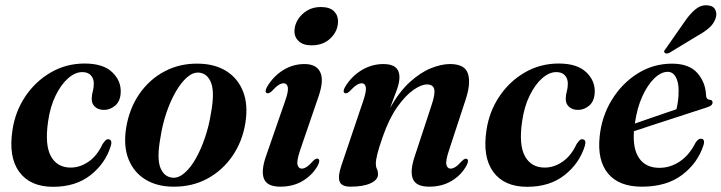

<svg xmlns="http://www.w3.org/2000/svg" viewBox="-20 -708 2777 739"><path d="M296.5 -430.5Q269.5 -430.5 242.5 -407Q215.5 -383.5 194.2 -340.5Q173 -297.5 165 -240Q152 -149.5 176.2 -106.2Q200.5 -63 252 -63Q288 -63 321 -85.8Q354 -108.5 375 -154Q382 -163.5 386.5 -168Q391 -172.5 397 -172Q413.5 -171 406.5 -146.5Q386 -79.5 328.8 -34.2Q271.5 11 184.5 11Q96 11 54 -46.5Q12 -104 28 -207.5Q38.5 -278.5 77.2 -336.5Q116 -394.5 175.2 -429Q234.5 -463.5 306 -463.5Q377.5 -463.5 412.5 -429.5Q447.5 -395.5 444.5 -350Q442.5 -317.5 423 -301.2Q403.5 -285 380.5 -285Q358.5 -285 345.5 -297Q332.5 -309 333 -328.5Q333.5 -344.5 337.2 -357Q341 -369.5 341 -386.5Q341 -405.5 329.8 -418Q318.5 -430.5 296.5 -430.5Z M744 -463Q807.5 -462 851.8 -434Q896 -406 915.8 -355.2Q935.5 -304.5 924.5 -235Q913 -163.5 874.8 -107.8Q836.5 -52 777.8 -20.2Q719 11.5 645.5 10.5Q584 10 539.5 -17.2Q495 -44.5 474.8 -95Q454.5 -145.5 465.5 -215.5Q477.5 -290 516.2 -346.2Q555 -402.5 613.8 -433.5Q672.5 -464.5 744 -463ZM645 -24Q668 -22.5 691 -42.8Q714 -63 734 -98.5Q754 -134 769.2 -179Q784.5 -224 792 -272.5Q806.5 -350.5 793 -387.8Q779.5 -425 746.5 -428.5Q723 -430.5 700 -410.5Q677 -390.5 656.5 -355Q636 -319.5 620.5 -273.8Q605 -228 597.5 -178Q583 -99 597.2 -62.8Q611.5 -26.5 645 -24Z M1179 -533.5Q1146.5 -533.5 1129.2 -550Q1112 -566.5 1113.5 -591Q1114 -612.5 1127 -633.2Q1140 -654 1162.5 -667.5Q1185 -681 1214.5 -681Q1250 -681 1266 -664.2Q1282 -647.5 1281 -623.5Q1280 -587.5 1252 -560.5Q1224 -533.5 1179 -533.5ZM1135 -129.5Q1121.5 -89 1125.2 -74Q1129 -59 1141.5 -59Q1150 -59 1160.2 -65.5Q1170.5 -72 1185.5 -89Q1197 -100 1204 -97Q1214 -92.5 1203.5 -71.5Q1183 -34.5 1145.8 -12Q1108.5 10.5 1059 10.5Q1008.5 10.5 996.2 -19.5Q984 -49.5 1003.5 -106L1077 -318Q1091 -357 1087.8 -372.2Q1084.5 -387.5 1072 -387.5Q1063 -387.5 1052.5 -381Q1042 -374.5 1025.5 -356.5Q1014 -346.5 1007 -349.5Q997.5 -354 1007.5 -373Q1031 -413.5 1069 -437.5Q1107 -461.5 1152 -461.5Q1197 -461.5 1212.2 -431Q1227.5 -400.5 1207 -339.5Z M1307.5 -349.5Q1297.5 -354 1308 -373Q1332 -413.5 1371.2 -437.5Q1410.5 -461.5 1456 -461.5Q1517.5 -461.5 1517.5 -411Q1517.5 -389.5 1506.2 -358.8Q1495 -328 1481.5 -293Q1517.5 -356 1558.2 -392.8Q1599 -429.5 1639 -445.5Q1679 -461.5 1712 -461.5Q1769.5 -461.5 1781.2 -424.2Q1793 -387 1772 -324L1708 -129Q1694.5 -88.5 1698.2 -73.8Q1702 -59 1714 -59Q1723 -59 1733.2 -65.5Q1743.5 -72 1758.5 -89Q1769.5 -99.5 1776.5 -96.5Q1786.5 -92 1776 -71.5Q1756 -34.5 1718.8 -12Q1681.5 10.5 1632 10.5Q1581.5 10.5 1569.2 -19.2Q1557 -49 1576 -105.5L1640.5 -301.5Q1656 -347 1651.2 -365Q1646.5 -383 1623.5 -383Q1601.5 -383 1571 -361.8Q1540.5 -340.5 1509 -296Q1477.5 -251.5 1453.5 -182.5Q1438.5 -140 1432.5 -115.8Q1426.5 -91.5 1426.5 -78Q1426.5 -66 1430.8 -57.5Q1435 -49 1435 -37.5Q1435 -16 1406.8 -2.8Q1378.5 10.5 1329 10.5Q1294 10.5 1287 -9.8Q1280 -30 1294 -71L1377.5 -318Q1391 -357.5 1388 -372.5Q1385 -387.5 1372.5 -387.5Q1363.5 -387.5 1353 -381Q1342.5 -374.5 1325.5 -356.5Q1314.5 -346.5 1307.5 -349.5Z M2121 -430.5Q2094 -430.5 2067 -407Q2040 -383.5 2018.8 -340.5Q1997.5 -297.5 1989.5 -240Q1976.5 -149.5 2000.8 -106.2Q2025 -63 2076.5 -63Q2112.5 -63 2145.5 -85.8Q2178.5 -108.5 2199.5 -154Q2206.5 -163.5 2211 -168Q2215.5 -172.5 2221.5 -172Q2238 -171 2231 -146.5Q2210.5 -79.5 2153.2 -34.2Q2096 11 2009 11Q1920.5 11 1878.5 -46.5Q1836.5 -104 1852.5 -207.5Q1863 -278.5 1901.8 -336.5Q1940.5 -394.5 1999.8 -429Q2059 -463.5 2130.5 -463.5Q2202 -463.5 2237 -429.5Q2272 -395.5 2269 -350Q2267 -317.5 2247.5 -301.2Q2228 -285 2205 -285Q2183 -285 2170 -297Q2157 -309 2157.5 -328.5Q2158 -344.5 2161.8 -357Q2165.5 -369.5 2165.5 -386.5Q2165.5 -405.5 2154.2 -418Q2143 -430.5 2121 -430.5Z M2688 -150Q2666 -81 2606 -35.2Q2546 10.5 2450.5 10.5Q2362.5 10.5 2320.5 -40Q2278.5 -90.5 2288 -182Q2295.5 -259 2334.5 -323Q2373.5 -387 2434 -425Q2494.5 -463 2566.5 -463Q2632 -463 2663.8 -427.2Q2695.5 -391.5 2697.5 -342Q2698 -325 2712 -324Q2722.5 -323 2722.5 -314Q2723 -308.5 2718.2 -303.5Q2713.5 -298.5 2700.5 -294.5Q2685 -289.5 2652 -278.8Q2619 -268 2577.5 -254.5Q2536 -241 2494.2 -227.5Q2452.5 -214 2420 -203Q2415 -134 2440.8 -98Q2466.5 -62 2518 -62Q2560.5 -62 2597.2 -87Q2634 -112 2657.5 -159.5Q2668.5 -175 2678 -174Q2694.5 -173.5 2688 -150ZM2550 -431.5Q2524.5 -431.5 2498.5 -406.5Q2472.5 -381.5 2452.2 -337Q2432 -292.5 2423.5 -232.5Q2462 -246 2507.5 -261.5Q2553 -277 2583.5 -287.5Q2587 -301 2589.5 -318.8Q2592 -336.5 2592 -359.5Q2592 -391.5 2581 -411.5Q2570 -431.5 2550 -431.5ZM2616 -626Q2637 -656.5 2657.8 -673Q2678.5 -689.5 2702.5 -687.5Q2725.5 -686 2733 -670.5Q2740.5 -655 2734.5 -638Q2727.5 -616.5 2709.5 -600.8Q2691.5 -585 2665 -570.5L2556 -504.5Q2542.5 -499 2538 -505.5Q2535 -509 2537.2 -513.2Q2539.5 -517.5 2543.5 -522Z"/></svg>

Font: Fraunces 72pt SemiBold
Style: Italic
Weight: 600
Italic angle: -16°
Version: Version 1.000;[b76b70a41]